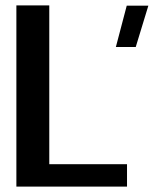

<svg xmlns="http://www.w3.org/2000/svg" viewBox="-20 -695 572 715"><path d="M411.5 -520H485.5L532.5 -674H452ZM41 0H453V-83.5H163.5V-675H41Z"/></svg>

Font: Anybody UltraCondensed Thin Medium
Style: Regular
Weight: 500
Version: Version 1.111